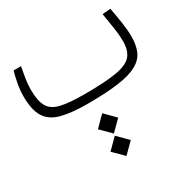

<svg xmlns="http://www.w3.org/2000/svg" viewBox="-146 -461 877 893"><g transform="rotate(-30 293.0 -14.0)"><path d="M248.5 1.5Q161.1 1.5 107.9 -12.9Q54.7 -27.3 30.8 -65.9Q6.8 -104.5 6.8 -177.7Q6.8 -211.9 13.9 -248.3Q21 -284.7 27.3 -305.2H66.9Q62 -277.3 56.9 -247.6Q51.8 -217.8 51.8 -187.5Q51.8 -126.5 69.8 -95.7Q87.9 -64.9 132.8 -54.7Q177.7 -44.4 258.3 -44.4Q370.6 -44.4 430.7 -54.9Q490.7 -65.4 513.4 -92.3Q536.1 -119.1 536.1 -168.5Q536.1 -201.2 530.8 -237.3Q525.4 -273.4 516.6 -325.2L560.5 -328.6Q568.8 -283.7 575 -242.9Q581.1 -202.1 581.1 -167.5Q581.1 -122.1 567.1 -89.8Q553.2 -57.6 517.1 -37.4Q481 -17.1 416 -7.8Q351.1 1.5 248.5 1.5ZM283.2 301.8 228.5 247.6 283.2 192.9 337.4 247.6ZM284.7 182.1 230 127.9 284.7 73.2 338.9 127.9Z"/></g></svg>

Font: Cascadia Mono ExtraLight
Style: Regular
Weight: 200
Monospace: yes
Designer: Aaron Bell
Foundry: Saja Typeworks
Version: Version 2404.023; ttfautohint (v1.8.4)